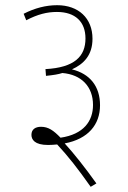

<svg xmlns="http://www.w3.org/2000/svg" viewBox="-20 -652 493 739"><path d="M71 -599 81 -574C125 -597 161 -606 199 -606C270 -606 309 -568 309 -504C309 -435 267 -392 155 -386L157 -360C186 -363 205 -366 220 -371C293 -365 338 -319 338 -248C338 -186 302 -135 213 -122C186 -150 166 -164 138 -164C116 -164 101 -154 101 -133C101 -115 113 -94 165 -94C177 -94 189 -95 200 -96C242 -51 279 -4 329 67L351 54C309 -5 264 -62 229 -100C319 -117 365 -172 365 -247C365 -320 326 -368 257 -385C303 -406 336 -440 336 -503C336 -582 282 -632 200 -632C157 -632 114 -621 71 -599Z"/></svg>

Font: Noto Sans Condensed Thin
Style: Italic
Weight: 100
Width: 3
Italic angle: -12°
Designer: Monotype Design Team
Foundry: Monotype Imaging Inc.
Version: Version 2.013